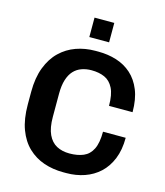

<svg xmlns="http://www.w3.org/2000/svg" viewBox="-128 -972 930 1079"><g transform="rotate(15 337.5 -432.5)"><path d="M342 10Q281 10 228.5 -8Q176 -26 136 -64Q96 -102 73.5 -162Q51 -222 51 -307V-380Q51 -462 74 -522Q97 -582 137 -620.5Q177 -659 229 -677.5Q281 -696 340 -696H358Q414 -696 463.5 -680.5Q513 -665 550.5 -631.5Q588 -598 609.5 -545Q631 -492 631 -417H494Q494 -483 475.5 -519.5Q457 -556 424.5 -570.5Q392 -585 348 -585Q317 -585 290.5 -575.5Q264 -566 245 -545.5Q226 -525 215.5 -491.5Q205 -458 205 -410V-276Q205 -212 223 -173.5Q241 -135 273 -118Q305 -101 348 -101Q395 -101 429 -115.5Q463 -130 481 -166.5Q499 -203 499 -268H631Q631 -197 609.5 -144.5Q588 -92 551 -58Q514 -24 465 -7Q416 10 360 10ZM287 -762V-875H402V-762Z"/></g></svg>

Font: Chivo Medium SemiBold
Style: Regular
Weight: 600
Version: Version 2.002